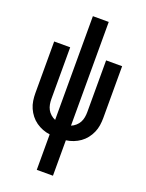

<svg xmlns="http://www.w3.org/2000/svg" viewBox="-173 -817 846 1115"><g transform="rotate(20 250.0 -260.0)"><path d="M200 215V-4Q177 -7 155 -15.5Q133 -24 114 -37.5Q95 -51 80.5 -69.5Q66 -88 56.5 -109.5Q47 -131 43.5 -154Q40 -177 40 -200V-520H139V-200Q139 -184 142 -167.5Q145 -151 152.5 -137Q160 -123 173 -111.5Q186 -100 201 -94V-735H299V-94Q314 -100 327 -111.5Q340 -123 347.5 -137Q355 -151 358 -167.5Q361 -184 361 -200V-520H460V-200Q460 -177 456.5 -154Q453 -131 443.5 -109.5Q434 -88 419.5 -69.5Q405 -51 386 -37.5Q367 -24 345 -15.5Q323 -7 300 -4V215Z"/></g></svg>

Font: Iosevka Term Semibold
Style: Regular
Weight: 600
Monospace: yes
Designer: Belleve Invis
Foundry: Belleve Invis
Version: Version 31.4.0